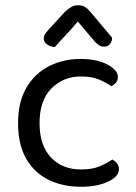

<svg xmlns="http://www.w3.org/2000/svg" viewBox="-20 -700 518 733"><path d="M289 -408Q221 -408 176 -362Q131 -316 131 -230Q131 -145 174.5 -99Q218 -53 289 -53Q331 -53 359 -64.5Q387 -76 409 -91Q420 -85 427 -76Q434 -67 434 -54Q434 -26 392.5 -6.5Q351 13 289 13Q220 13 165.5 -13.5Q111 -40 80 -94Q49 -148 49 -230Q49 -311 81 -365.5Q113 -420 167.5 -447.5Q222 -475 287 -475Q349 -475 389.5 -454Q430 -433 430 -406Q430 -394 423 -385Q416 -376 405 -371Q383 -386 356.5 -397Q330 -408 289 -408ZM342 -541 277 -618Q254 -590 231.5 -566.5Q209 -543 189 -520Q171 -522 159 -531Q147 -540 147 -553Q147 -564 153.5 -572.5Q160 -581 169 -591L230 -657Q243 -668 253.5 -674Q264 -680 277 -680Q293 -680 303.5 -674Q314 -668 324 -656L408 -556Q408 -543 400.5 -532.5Q393 -522 377 -522Q365 -522 357.5 -527.5Q350 -533 342 -541Z"/></svg>

Font: Baloo Bhaina 2
Style: Regular
Weight: 400
Designer: Yesha Goshar, Manish Minz, Shuchita Grover and Ek Type
Foundry: Ek Type
Version: Version 1.700